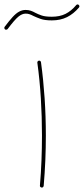

<svg xmlns="http://www.w3.org/2000/svg" viewBox="-41 -843 381 871"><path d="M128.4 -558.6Q139.2 -480 144.3 -397Q149.4 -314 149.4 -228.5Q149.4 -172.4 147.2 -115.5Q145 -58.6 140.1 -1Q139.6 2.4 142.1 4.9Q144.5 7.3 147.9 7.8Q151.4 8.3 154.1 5.9Q156.7 3.4 157.2 0Q162.1 -57.6 164.6 -114.7Q167 -171.9 167 -228.5Q167 -314.5 161.4 -397.7Q155.8 -481 145 -560.5Q144.5 -564 141.8 -566.2Q139.2 -568.4 135.7 -567.9Q132.3 -567.4 130.1 -564.7Q127.9 -562 128.4 -558.6ZM-18.6 -710Q-15.6 -707.5 -12 -708.3Q-8.3 -709 -6.3 -711.4Q24.9 -752.9 42 -767.1Q59.1 -781.2 75.2 -781.2Q85.4 -781.2 93.5 -778.3Q101.6 -775.4 110.8 -770.5Q124 -764.2 143.1 -757.3Q162.1 -750.5 194.3 -750.5Q233.4 -750.5 263.2 -765.4Q293 -780.3 317.4 -809.1Q319.8 -812 319.1 -815.7Q318.4 -819.3 315.4 -821.3Q313 -823.2 309.8 -822.8Q306.6 -822.3 304.7 -819.8Q282.2 -793 256.1 -780Q230 -767.1 194.3 -767.1Q164.6 -767.1 148.2 -772.7Q131.8 -778.3 118.7 -785.2Q109.4 -790.5 98.9 -794.2Q88.4 -797.9 75.2 -797.9Q59.6 -797.9 45.4 -790Q31.2 -782.2 15.9 -765.4Q0.5 -748.5 -20 -721.2Q-22 -718.3 -21.2 -715.1Q-20.5 -711.9 -18.6 -710Z"/></svg>

Font: Mikhak VF
Style: Regular
Weight: 100
Designer: Amin Abedi
Version: Version 3.001